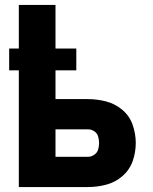

<svg xmlns="http://www.w3.org/2000/svg" viewBox="-20 -755 616 775"><path d="M56 0H335Q372 0 408.5 -9.5Q445 -19 474 -44Q503 -69 515.5 -104.5Q528 -140 528 -178Q528 -215 515.5 -251Q503 -287 474 -311.5Q445 -336 408.5 -345.5Q372 -355 335 -355H204V-471H288V-559H204V-735H56V-559H17V-471H56ZM204 -122V-233H335Q348 -233 360 -225.5Q372 -218 376 -204.5Q380 -191 380 -178Q380 -164 376 -151Q372 -138 360 -130Q348 -122 335 -122Z"/></svg>

Font: Iosevka Sparkle Heavy
Style: Regular
Weight: 900
Designer: Belleve Invis
Foundry: Belleve Invis
Version: Version 4.5.0; ttfautohint (v1.8.3)